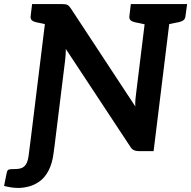

<svg xmlns="http://www.w3.org/2000/svg" viewBox="-75 -744 941 945"><path d="M16 181Q-4 181 -22.5 178Q-41 175 -55 171L-42 107Q-39 93 -32 90.5Q-25 88 0 88Q21 88 34.5 81.5Q48 75 56 59Q64 43 67 13L78 -73H199L189 8Q182 62 163.5 96.5Q145 131 119.5 149Q94 167 66.5 174Q39 181 16 181ZM69 0 158 -724H230Q248 -724 256.5 -720Q265 -716 274 -702L591 -220Q590 -237 591.5 -254Q593 -271 595 -285L649 -724H770L681 0H610Q595 0 584 -5Q573 -10 565 -24L249 -503Q249 -486 248 -474Q247 -462 245 -443L192 -14ZM182 -724 157 -623 101 -635Q88 -638 81 -645Q74 -652 76 -666L83 -724ZM668 -724 643 -623 587 -635Q574 -638 567 -645Q560 -652 562 -666L569 -724ZM846 -724 838 -666Q837 -652 828.5 -645Q820 -638 805 -635L746 -623L747 -724Z"/></svg>

Font: Aleo
Style: Bold Italic
Weight: 700
Italic angle: -7°
Version: Version 2.001;gftools[0.9.29]